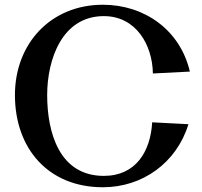

<svg xmlns="http://www.w3.org/2000/svg" viewBox="-20 -755 851 810"><path d="M781 -453C740 -629 589 -735 414 -735C195 -735 43 -572 43 -354C43 -128 184 35 414 35C581 35 725 -68 775 -231L622 -239C615 -116 553 -13 418 -13C229 -13 179 -198 179 -354C179 -503 241 -687 418 -687C553 -687 623 -567 625 -445L781 -453Z"/></svg>

Font: Original Surfer
Style: Regular
Weight: 400
Designer: Astigmatic (AOETI)
Foundry: Astigmatic (AOETI)
Version: Version 1.001